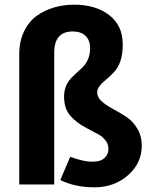

<svg xmlns="http://www.w3.org/2000/svg" viewBox="-20 -786 654 818"><path d="M503 -596Q503 -517 464 -477Q448 -460 432 -447Q394 -416 394 -393.5Q394 -371 413.5 -354Q433 -337 461 -322Q489 -307 517 -289Q545 -271 564.5 -239Q584 -207 584 -165Q584 -91 525.5 -39.5Q467 12 383 12Q299 12 237 -19L279 -118Q336 -97 372.5 -97Q409 -97 425.5 -113Q442 -129 442 -151Q442 -173 429 -188.5Q416 -204 403 -211.5Q390 -219 347 -241.5Q304 -264 278.5 -294Q253 -324 253 -375Q253 -427 292 -462Q308 -477 324 -492Q364 -526 364 -581Q364 -614 344.5 -633Q325 -652 290 -652Q211 -652 211 -561V0H62V-554Q62 -610 82.5 -652.5Q103 -695 137 -719Q204 -766 296 -766Q388 -766 445.5 -721.5Q503 -677 503 -596Z"/></svg>

Font: Magra
Style: Bold
Weight: 600
Designer: Viviana Monsalve
Foundry: Viviana Monsalve
Version: Version 1.001